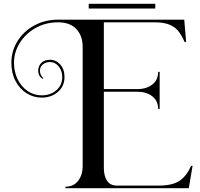

<svg xmlns="http://www.w3.org/2000/svg" viewBox="-20 -900 1057 1015"><path d="M998 -23 978 95H326V87Q369 87 393 56Q417 25 417 -23V-652Q417 -711 383.5 -746.5Q350 -782 287 -782Q221 -782 168 -752Q115 -722 84.5 -673Q54 -624 54 -568Q54 -520 73.5 -480.5Q93 -441 126.5 -418.5Q160 -396 201 -396Q246 -396 277.5 -422.5Q309 -449 309 -493Q309 -525 290.5 -548.5Q272 -572 244 -572Q221 -572 206 -559Q191 -546 191 -526Q191 -514 196.5 -503.5Q202 -493 209 -487L206 -483Q182 -497 182 -526Q182 -551 198.5 -567.5Q215 -584 244 -584Q276 -584 298.5 -559Q321 -534 321 -493Q321 -444 286 -414Q251 -384 201 -384Q157 -384 120.5 -407Q84 -430 62 -472Q40 -514 40 -568Q40 -630 72.5 -682.5Q105 -735 161.5 -765.5Q218 -796 287 -796H954L964 -678H956Q940 -714 922.5 -736Q905 -758 875 -770Q845 -782 796 -782H529V-429H706Q754 -429 785 -453Q816 -477 816 -520H824V-324H816Q816 -367 785 -391Q754 -415 706 -415H529V-11Q529 29 545.5 55Q562 81 598 81H820Q892 81 929.5 55.5Q967 30 990 -23ZM801 -855H449V-880H801Z"/></svg>

Font: Myanmar April Display
Style: Regular
Weight: 400
Designer: Khon Soe Zaw Thu
Foundry: Myanmar OS
Version: Version 2.50 April 12, 2019